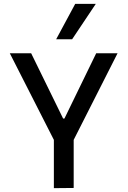

<svg xmlns="http://www.w3.org/2000/svg" viewBox="-20 -977 664 998"><path d="M260 1V-250L31 -700H142L308 -361H315L480 -700H591L363 -250V0ZM272 -773 371 -957H478L355 -773Z"/></svg>

Font: Be Vietnam Medium
Style: Regular
Weight: 500
Designer: Gabriel Lam
Foundry: TypeRant
Version: Version 4.000